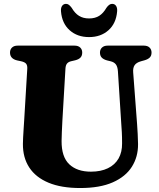

<svg xmlns="http://www.w3.org/2000/svg" viewBox="-20 -930 803 968"><path d="M591.5 -304.5 574.5 -570.5Q573 -593 564.5 -604.8Q556 -616.5 538 -621L519.5 -625.5Q501.5 -630.5 492.8 -639.8Q484 -649 484 -665Q484 -680.5 494.2 -690.2Q504.5 -700 523 -700H705Q724 -700 734 -690.2Q744 -680.5 744 -665Q744 -649 735 -640Q726 -631 708.5 -626L690.5 -621Q667.5 -614.5 658.5 -601Q649.5 -587.5 651.5 -564.5L671 -306Q673 -280 674.2 -255Q675.5 -230 676 -203.5Q676.5 -139.5 645 -89.5Q613.5 -39.5 548.8 -10.8Q484 18 384 18Q289 18 224.8 -8.8Q160.5 -35.5 127.8 -85.2Q95 -135 95.5 -204.5Q95.5 -216.5 96.5 -235.8Q97.5 -255 99 -278Q100.5 -301 102 -325L117.5 -583.5Q118.5 -600 111.8 -608.5Q105 -617 87 -621L66 -625.5Q30.5 -634 30.5 -665Q30.5 -680.5 40.5 -690.2Q50.5 -700 69.5 -700H355.5Q374.5 -700 384.5 -690.2Q394.5 -680.5 394.5 -665Q394.5 -649 385.8 -639.8Q377 -630.5 359 -626L337.5 -621Q324 -617.5 317.5 -609Q311 -600.5 310 -584.5L294.5 -321Q292.5 -290 291.8 -264.2Q291 -238.5 290.5 -219.5Q290 -139 329.2 -101.8Q368.5 -64.5 438.5 -64.5Q488.5 -64.5 524 -81.8Q559.5 -99 577.8 -131Q596 -163 595.5 -207.5Q595.5 -242 594.2 -263.5Q593 -285 591.5 -304.5ZM429 -837Q459.5 -837 480.2 -850.2Q501 -863.5 516.5 -890.5Q523.5 -900.5 530.5 -905.5Q537.5 -910.5 545 -910.5Q558.5 -910.5 565.2 -900.2Q572 -890 570.5 -872.5Q565.5 -812 526.8 -777.5Q488 -743 429 -743Q370 -743 331.2 -777.5Q292.5 -812 287.5 -872.5Q286 -890 293 -900.2Q300 -910.5 313 -910.5Q321 -910.5 327.5 -905.5Q334 -900.5 341.5 -890.5Q357.5 -863 378.5 -850Q399.5 -837 429 -837Z"/></svg>

Font: Fraunces 28pt Soft Wonky
Style: Bold
Weight: 700
Version: Version 1.000;[b76b70a41]